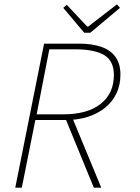

<svg xmlns="http://www.w3.org/2000/svg" viewBox="-20 -860 640 880"><path d="M50 0 182 -660H342Q401 -660 443.5 -645.5Q486 -631 509 -599.5Q532 -568 532 -518Q532 -470 513.5 -431.5Q495 -393 461.5 -366Q428 -339 382.5 -324.5Q337 -310 284 -310H142L80 0ZM148 -336H270Q381 -336 441.5 -384Q502 -432 502 -516Q502 -581 457.5 -607.5Q413 -634 324 -634H206ZM282 -312 310 -324 444 0H410ZM366 -710 270 -824 286 -838 380 -738H384L516 -840L530 -824L394 -710Z"/></svg>

Font: SourceCodeVF
Style: Italic
Weight: 200
Italic angle: -11°
Monospace: yes
Designer: Paul D. Hunt, Teo Tuominen
Foundry: Adobe
Version: Version 1.026;hotconv 1.1.0;makeotfexe 2.6.0